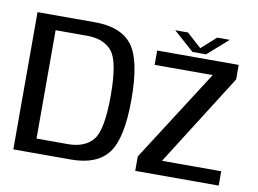

<svg xmlns="http://www.w3.org/2000/svg" viewBox="-76 -817 1251 930"><g transform="rotate(10 549.5 -352.0)"><path d="M42 0H325.5Q453 0 508.2 -73Q563.5 -146 563.5 -337.5Q563.5 -529.5 508.5 -602.2Q453.5 -675 325.5 -675H42ZM143.5 -71V-604H298.5Q380.5 -604 421 -555.2Q461.5 -506.5 461.5 -337.5Q461.5 -169 421 -120Q380.5 -71 298.5 -71ZM641.5 0H1052V-70.5H762V-72.5L1046 -521V-592.5H645V-522H930V-521L641.5 -71ZM814.5 -615.5H881.5L982.5 -704.5H920.5L848.5 -640L776.5 -704.5H714Z"/></g></svg>

Font: Anybody Thin
Style: Regular
Weight: 400
Version: Version 1.113;gftools[0.9.25]